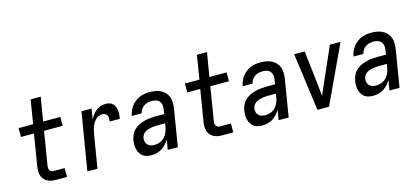

<svg xmlns="http://www.w3.org/2000/svg" viewBox="-61 -1200 3622 1673"><g transform="rotate(-15 1750.0 -363.5)"><path d="M284 0Q263 0 243 -3.5Q223 -7 206 -16Q189 -25 176.5 -40Q164 -55 158 -74Q152 -93 152 -113.5Q152 -134 155 -155L202 -440H85V-520H216L251 -735H342L306 -520H461V-440H293L244 -142Q242 -130 242.5 -119Q243 -108 248 -98.5Q253 -89 263 -84.5Q273 -80 284 -80H382V0Z M566 0 652 -520H743L727 -424Q737 -445 751.5 -464.5Q766 -484 784.5 -498.5Q803 -513 825.5 -520.5Q848 -528 870 -528Q889 -528 906 -523Q923 -518 935 -506Q947 -494 953.5 -477.5Q960 -461 962 -443Q964 -425 962.5 -406.5Q961 -388 958 -370H867Q869 -384 869 -398.5Q869 -413 863 -424.5Q857 -436 844.5 -442Q832 -448 818 -448Q802 -448 785.5 -440.5Q769 -433 757 -420Q745 -407 736.5 -392Q728 -377 722 -361Q716 -345 712 -328.5Q708 -312 706 -296L657 0Z M1145 8Q1124 8 1103.5 3.5Q1083 -1 1067.5 -12Q1052 -23 1041.5 -40Q1031 -57 1026 -76.5Q1021 -96 1020.5 -116.5Q1020 -137 1024 -159Q1028 -183 1039 -207.5Q1050 -232 1070 -250.5Q1090 -269 1114 -280.5Q1138 -292 1163.5 -298.5Q1189 -305 1214 -307.5Q1239 -310 1264 -310H1342L1348 -348Q1352 -368 1349.5 -387.5Q1347 -407 1335.5 -421.5Q1324 -436 1305.5 -442Q1287 -448 1267 -448Q1249 -448 1230.5 -444Q1212 -440 1195.5 -429Q1179 -418 1168.5 -401.5Q1158 -385 1154 -367H1065Q1069 -389 1078 -411Q1087 -433 1101.5 -452.5Q1116 -472 1135.5 -487Q1155 -502 1177 -511.5Q1199 -521 1221.5 -524.5Q1244 -528 1267 -528Q1293 -528 1319 -523.5Q1345 -519 1367 -508Q1389 -497 1406 -479Q1423 -461 1431.5 -437.5Q1440 -414 1440.5 -387.5Q1441 -361 1437 -335L1382 0H1291L1306 -90Q1293 -69 1276 -50Q1259 -31 1237.5 -17.5Q1216 -4 1192 2Q1168 8 1145 8ZM1193 -72Q1217 -72 1241.5 -81.5Q1266 -91 1283.5 -110Q1301 -129 1310.5 -153Q1320 -177 1324 -201L1329 -230H1264Q1249 -230 1234.5 -229Q1220 -228 1205 -225.5Q1190 -223 1175.5 -218.5Q1161 -214 1147.5 -205.5Q1134 -197 1125.5 -184Q1117 -171 1114 -156Q1111 -138 1115 -121.5Q1119 -105 1130.5 -93Q1142 -81 1158.5 -76.5Q1175 -72 1193 -72Z M1784 0Q1763 0 1743 -3.5Q1723 -7 1706 -16Q1689 -25 1676.5 -40Q1664 -55 1658 -74Q1652 -93 1652 -113.5Q1652 -134 1655 -155L1702 -440H1585V-520H1716L1751 -735H1842L1806 -520H1961V-440H1793L1744 -142Q1742 -130 1742.5 -119Q1743 -108 1748 -98.5Q1753 -89 1763 -84.5Q1773 -80 1784 -80H1882V0Z M2145 8Q2124 8 2103.5 3.5Q2083 -1 2067.5 -12Q2052 -23 2041.5 -40Q2031 -57 2026 -76.5Q2021 -96 2020.5 -116.5Q2020 -137 2024 -159Q2028 -183 2039 -207.5Q2050 -232 2070 -250.5Q2090 -269 2114 -280.5Q2138 -292 2163.5 -298.5Q2189 -305 2214 -307.5Q2239 -310 2264 -310H2342L2348 -348Q2352 -368 2349.5 -387.5Q2347 -407 2335.5 -421.5Q2324 -436 2305.5 -442Q2287 -448 2267 -448Q2249 -448 2230.5 -444Q2212 -440 2195.5 -429Q2179 -418 2168.5 -401.5Q2158 -385 2154 -367H2065Q2069 -389 2078 -411Q2087 -433 2101.5 -452.5Q2116 -472 2135.5 -487Q2155 -502 2177 -511.5Q2199 -521 2221.5 -524.5Q2244 -528 2267 -528Q2293 -528 2319 -523.5Q2345 -519 2367 -508Q2389 -497 2406 -479Q2423 -461 2431.5 -437.5Q2440 -414 2440.5 -387.5Q2441 -361 2437 -335L2382 0H2291L2306 -90Q2293 -69 2276 -50Q2259 -31 2237.5 -17.5Q2216 -4 2192 2Q2168 8 2145 8ZM2193 -72Q2217 -72 2241.5 -81.5Q2266 -91 2283.5 -110Q2301 -129 2310.5 -153Q2320 -177 2324 -201L2329 -230H2264Q2249 -230 2234.5 -229Q2220 -228 2205 -225.5Q2190 -223 2175.5 -218.5Q2161 -214 2147.5 -205.5Q2134 -197 2125.5 -184Q2117 -171 2114 -156Q2111 -138 2115 -121.5Q2119 -105 2130.5 -93Q2142 -81 2158.5 -76.5Q2175 -72 2193 -72Z M2641 0 2571 -520H2666L2705 -173Q2707 -157 2708.5 -140.5Q2710 -124 2712 -108Q2719 -124 2726 -140.5Q2733 -157 2740 -173L2893 -520H2989L2746 0Z M3145 8Q3124 8 3103.5 3.5Q3083 -1 3067.5 -12Q3052 -23 3041.5 -40Q3031 -57 3026 -76.5Q3021 -96 3020.5 -116.5Q3020 -137 3024 -159Q3028 -183 3039 -207.5Q3050 -232 3070 -250.5Q3090 -269 3114 -280.5Q3138 -292 3163.5 -298.5Q3189 -305 3214 -307.5Q3239 -310 3264 -310H3342L3348 -348Q3352 -368 3349.5 -387.5Q3347 -407 3335.5 -421.5Q3324 -436 3305.5 -442Q3287 -448 3267 -448Q3249 -448 3230.5 -444Q3212 -440 3195.5 -429Q3179 -418 3168.5 -401.5Q3158 -385 3154 -367H3065Q3069 -389 3078 -411Q3087 -433 3101.5 -452.5Q3116 -472 3135.5 -487Q3155 -502 3177 -511.5Q3199 -521 3221.5 -524.5Q3244 -528 3267 -528Q3293 -528 3319 -523.5Q3345 -519 3367 -508Q3389 -497 3406 -479Q3423 -461 3431.5 -437.5Q3440 -414 3440.5 -387.5Q3441 -361 3437 -335L3382 0H3291L3306 -90Q3293 -69 3276 -50Q3259 -31 3237.5 -17.5Q3216 -4 3192 2Q3168 8 3145 8ZM3193 -72Q3217 -72 3241.5 -81.5Q3266 -91 3283.5 -110Q3301 -129 3310.5 -153Q3320 -177 3324 -201L3329 -230H3264Q3249 -230 3234.5 -229Q3220 -228 3205 -225.5Q3190 -223 3175.5 -218.5Q3161 -214 3147.5 -205.5Q3134 -197 3125.5 -184Q3117 -171 3114 -156Q3111 -138 3115 -121.5Q3119 -105 3130.5 -93Q3142 -81 3158.5 -76.5Q3175 -72 3193 -72Z"/></g></svg>

Font: Iosevka SS04 Medium Oblique
Style: Regular
Weight: 500
Italic angle: -9°
Monospace: yes
Designer: Belleve Invis
Foundry: Belleve Invis
Version: Version 19.0.0; ttfautohint (v1.8.4)